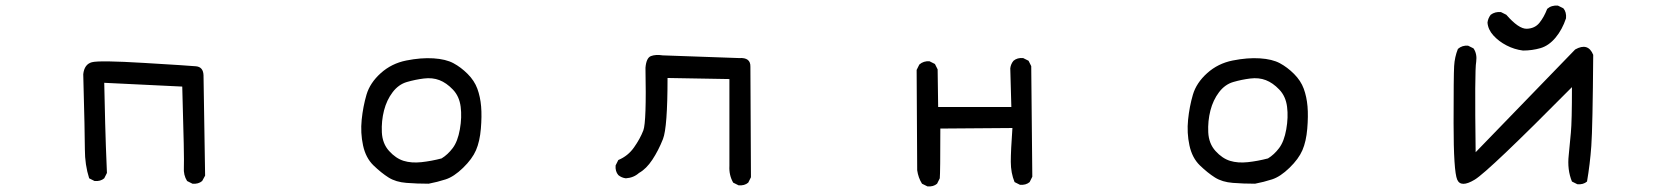

<svg xmlns="http://www.w3.org/2000/svg" viewBox="-20 -661 6040 697"><path d="M678.7 5.9 659.2 -3.9Q645.5 -25.4 647.5 -53.7Q649.4 -82 641.6 -346.7L358.4 -360.4Q362.3 -180.7 364.3 -131.3Q366.2 -82 368.2 -33.2L358.4 -13.7Q344.7 -2 323.2 -3.9L303.7 -13.7Q288.1 -62.5 288.1 -118.7Q288.1 -174.8 282.2 -391.6Q286.1 -427.7 313.5 -435.1Q340.8 -442.4 502.9 -432.6Q665 -422.9 691.4 -420.4Q717.8 -418 718.8 -387.7L724.6 -23.4L713.9 -3.9Q700.2 7.8 678.7 5.9Z M1536.1 5.9Q1494.1 5.9 1455.6 2.9Q1417 0 1390.6 -16.6Q1364.3 -33.2 1335.9 -60.5Q1307.6 -87.9 1297.9 -133.3Q1288.1 -178.7 1293 -226.6Q1297.9 -274.4 1310.5 -317.4Q1323.2 -360.4 1362.3 -395.5Q1401.4 -430.7 1455.1 -441.4Q1508.8 -452.1 1553.7 -449.2Q1598.6 -446.3 1626 -431.6Q1653.3 -417 1677.7 -392.6Q1702.1 -368.2 1712.9 -338.9Q1723.6 -309.6 1726.6 -274.4Q1729.5 -239.3 1725.6 -193.4Q1721.7 -147.5 1708 -115.7Q1694.3 -84 1661.1 -51.8Q1627.9 -19.5 1597.7 -9.8Q1567.4 0 1536.1 5.9ZM1583 -85.9Q1605.5 -99.6 1623.5 -123.5Q1641.6 -147.5 1649.4 -191.4Q1657.2 -235.4 1652.3 -273.4Q1647.5 -311.5 1624 -335.9Q1600.6 -360.4 1575.2 -370.1Q1549.8 -379.9 1518.6 -376Q1487.3 -372.1 1457 -363.3Q1426.8 -354.5 1405.3 -326.2Q1383.8 -297.9 1374 -259.8Q1364.3 -221.7 1366.2 -180.7Q1368.2 -139.6 1392.6 -112.8Q1417 -85.9 1445.3 -77.1Q1473.6 -68.4 1509.8 -72.3Q1545.9 -76.2 1583 -85.9Z M2661.1 11.7 2641.6 2Q2626 -25.4 2627.9 -58.6V-374L2403.3 -377.9Q2403.3 -198.2 2386.7 -156.2Q2370.1 -114.3 2348.1 -81.1Q2326.2 -47.9 2299.8 -33.2Q2280.3 -15.6 2252 -13.7Q2236.3 -15.6 2224.6 -25.4Q2212.9 -39.1 2214.8 -60.5L2224.6 -80.1Q2259.8 -94.7 2281.7 -126Q2303.7 -157.2 2315.4 -187.5Q2327.1 -217.8 2323.2 -415Q2326.2 -451.2 2343.3 -457.5Q2360.4 -463.9 2385.7 -460L2663.1 -450.2Q2705.1 -453.1 2704.1 -418.9L2706.1 -17.6L2696.3 2Q2682.6 13.7 2661.1 11.7Z M3346.7 15.6 3327.1 5.9Q3313.5 -15.6 3309.6 -43L3307.6 -407.2L3317.4 -426.8Q3333 -440.4 3354.5 -438.5L3374 -428.7L3383.8 -409.2L3385.7 -272.5H3651.4L3647.5 -413.1Q3649.4 -428.7 3659.2 -440.4Q3672.9 -452.1 3694.3 -450.2L3713.9 -440.4L3723.6 -420.9L3727.5 -19.5L3717.8 0Q3704.1 11.7 3682.6 9.8L3663.1 0Q3649.4 -33.2 3649.4 -73.7Q3649.4 -114.3 3655.3 -196.3L3393.6 -194.3Q3393.6 -33.2 3391.6 -13.7L3381.8 5.9Q3368.2 17.6 3346.7 15.6Z M4536.1 5.9Q4494.1 5.9 4455.6 2.9Q4417 0 4390.6 -16.6Q4364.3 -33.2 4335.9 -60.5Q4307.6 -87.9 4297.9 -133.3Q4288.1 -178.7 4293 -226.6Q4297.9 -274.4 4310.5 -317.4Q4323.2 -360.4 4362.3 -395.5Q4401.4 -430.7 4455.1 -441.4Q4508.8 -452.1 4553.7 -449.2Q4598.6 -446.3 4626 -431.6Q4653.3 -417 4677.7 -392.6Q4702.1 -368.2 4712.9 -338.9Q4723.6 -309.6 4726.6 -274.4Q4729.5 -239.3 4725.6 -193.4Q4721.7 -147.5 4708 -115.7Q4694.3 -84 4661.1 -51.8Q4627.9 -19.5 4597.7 -9.8Q4567.4 0 4536.1 5.9ZM4583 -85.9Q4605.5 -99.6 4623.5 -123.5Q4641.6 -147.5 4649.4 -191.4Q4657.2 -235.4 4652.3 -273.4Q4647.5 -311.5 4624 -335.9Q4600.6 -360.4 4575.2 -370.1Q4549.8 -379.9 4518.6 -376Q4487.3 -372.1 4457 -363.3Q4426.8 -354.5 4405.3 -326.2Q4383.8 -297.9 4374 -259.8Q4364.3 -221.7 4366.2 -180.7Q4368.2 -139.6 4392.6 -112.8Q4417 -85.9 4445.3 -77.1Q4473.6 -68.4 4509.8 -72.3Q4545.9 -76.2 4583 -85.9Z M5706.1 7.8 5686.5 -2Q5668.9 -44.9 5674.8 -97.7Q5678.7 -139.6 5682.6 -179.7Q5686.5 -219.7 5686.5 -344.7Q5383.8 -39.1 5333.5 -8.8Q5283.2 21.5 5270 -8.8Q5256.8 -39.1 5256.8 -213.4Q5256.8 -387.7 5258.8 -420.9Q5260.7 -454.1 5272.5 -483.4Q5288.1 -497.1 5309.6 -495.1L5329.1 -485.4Q5342.8 -465.8 5338.9 -436.5Q5333 -407.2 5336.9 -108.4L5698.2 -481.4Q5745.1 -507.8 5763.7 -461.9Q5761.7 -198.2 5756.8 -131.3Q5752 -64.5 5741.2 -2Q5727.5 9.8 5706.1 7.8ZM5508.8 -477.5Q5477.5 -481.4 5449.2 -496.1Q5420.9 -510.7 5401.4 -532.2Q5381.8 -553.7 5379.9 -579.1Q5381.8 -594.7 5391.6 -607.4Q5407.2 -619.1 5428.7 -617.2L5448.2 -607.4Q5493.2 -555.7 5522.5 -556.6Q5551.8 -557.6 5568.4 -578.1Q5585 -598.6 5596.7 -628.9Q5612.3 -642.6 5635.7 -640.6L5655.3 -630.9Q5667 -617.2 5665 -594.7Q5651.4 -553.7 5627 -524.4Q5602.5 -495.1 5572.3 -486.3Q5542 -477.5 5508.8 -477.5Z"/></svg>

Font: JasonHandwriting2
Style: Regular
Weight: 400
Version: Version 1.05.10